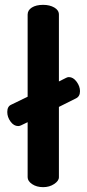

<svg xmlns="http://www.w3.org/2000/svg" viewBox="-20 -772 359 792"><path d="M158 -752Q185 -752 204 -741Q223 -730 223 -712V-436L253 -451Q259 -454 264 -454Q282 -454 296 -435Q310 -416 310 -396Q310 -374 293 -366L223 -331V-41Q223 -26 203.5 -13Q184 0 158 0Q131 0 112.5 -12.5Q94 -25 94 -41V-268L67 -255Q61 -252 55 -252Q37 -252 23.5 -270.5Q10 -289 10 -310Q10 -333 26 -340L94 -373V-712Q94 -730 111.5 -741Q129 -752 158 -752Z"/></svg>

Font: Dosis
Style: Bold
Weight: 700
Designer: Edgar Tolentino, Pablo Impallari, Igino Marini
Foundry: Edgar Tolentino, Pablo Impallari, Igino Marini
Version: Version 1.007